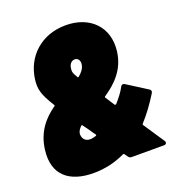

<svg xmlns="http://www.w3.org/2000/svg" viewBox="-131 -813 853 928"><g transform="rotate(-20 296.0 -349.0)"><path d="M569 -18 497 -126C495 -129 495 -131 497 -133C530 -169 560 -210 589 -257C594 -266 592 -272 585 -277L481 -343C472 -348 465 -346 460 -336C449 -314 430 -290 409 -266C406 -264 403 -264 401 -266L372 -311C371 -312 370 -313 370 -314C369 -316 369 -318 372 -320C433 -361 489 -415 500 -505C515 -626 434 -708 309 -708C187 -708 96 -629 81 -511C76 -465 81 -437 126 -365C128 -362 128 -360 124 -358C69 -319 21 -265 10 -176C-6 -50 70 10 194 10C250 10 305 -2 357 -27C359 -28 361 -28 363 -26C367 -21 371 -15 375 -9C380 -3 384 0 392 0H558C569 0 575 -8 569 -18ZM294 -538C310 -538 321 -525 318 -503C315 -483 302 -467 284 -452C281 -450 279 -450 278 -453C260 -482 261 -489 263 -504C265 -523 277 -538 294 -538ZM242 -150C202 -145 193 -175 195 -193C197 -205 204 -215 214 -225C217 -228 219 -228 221 -225C234 -208 247 -190 260 -170C263 -167 264 -165 266 -162C268 -159 267 -156 263 -155C257 -153 249 -151 242 -150Z"/></g></svg>

Font: Barlow Condensed Black
Style: Italic
Weight: 900
Width: 3
Italic angle: -7°
Designer: Jeremy Tribby
Foundry: Tribby Type
Version: Version 1.422;hotconv 1.0.109;makeotfexe 2.5.65596